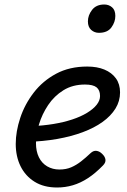

<svg xmlns="http://www.w3.org/2000/svg" viewBox="-20 -815 566 854"><path d="M234 19Q175 19 134 -6.5Q93 -32 71.5 -75.5Q50 -119 50 -175Q50 -230 70 -290.5Q90 -351 130 -403Q170 -455 229.5 -487Q289 -519 368 -519Q412 -519 444.5 -505.5Q477 -492 495.5 -466.5Q514 -441 514 -404Q514 -365 493.5 -332Q473 -299 436 -272.5Q399 -246 348 -227Q297 -208 235 -197Q173 -186 102 -184L122 -254Q172 -256 217.5 -263.5Q263 -271 301 -283.5Q339 -296 367 -313Q395 -330 410 -349Q425 -368 425 -388Q425 -414 409.5 -426.5Q394 -439 358 -439Q303 -439 262 -413.5Q221 -388 194 -347.5Q167 -307 153.5 -262Q140 -217 140 -178Q140 -142 153 -115.5Q166 -89 190 -75Q214 -61 244 -61Q274 -61 297 -71Q320 -81 341 -97.5Q362 -114 383 -134Q396 -146 409.5 -144Q423 -142 434 -131Q447 -119 449 -105.5Q451 -92 438 -79Q404 -44 371 -22.5Q338 -1 304 9Q270 19 234 19ZM420 -669Q400 -669 385.5 -682Q371 -695 371 -720Q371 -747 389.5 -771Q408 -795 444 -795Q464 -795 478.5 -782.5Q493 -770 493 -744Q493 -717 475.5 -693Q458 -669 420 -669Z"/></svg>

Font: Playwrite NO
Style: Regular
Weight: 400
Designer: Veronika Burian, José Scaglione
Foundry: TypeTogether
Version: Version 1.002